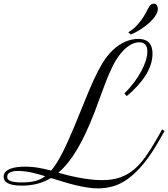

<svg xmlns="http://www.w3.org/2000/svg" viewBox="-20 -999 922 1053"><path d="M662.6 -486.8Q691.4 -515.1 714.6 -546.1Q737.8 -577.1 754.2 -607.4Q770.5 -637.7 779.3 -665.5Q788.1 -693.4 788.1 -716.3Q788.1 -726.1 786.1 -735.4Q784.2 -744.6 779.1 -751.7Q773.9 -758.8 765.4 -762.9Q756.8 -767.1 743.7 -767.1Q715.8 -767.1 687.3 -748Q658.7 -729 632.3 -692.9Q611.8 -665 595 -630.1Q578.1 -595.2 562.5 -555.7Q546.9 -516.1 531.7 -473.1Q516.6 -430.2 499.5 -386.2Q475.6 -324.7 451.9 -273.4Q428.2 -222.2 403.6 -180.7Q378.9 -139.2 353.3 -107.2Q327.6 -75.2 299.8 -51.8Q323.2 -44.9 351.8 -37.8Q380.4 -30.8 411.6 -24.9Q442.9 -19 475.1 -15.1Q507.3 -11.2 539.1 -11.2Q595.2 -11.2 637.2 -25.4Q679.2 -39.6 713.9 -68.6Q748.5 -97.7 779.5 -141.4Q810.5 -185.1 844.2 -244.6L869.1 -289.6L882.3 -280.3L856.9 -235.4Q810.5 -153.3 767.1 -100.8Q723.6 -48.3 681.9 -18.3Q640.1 11.7 599.4 22.9Q558.6 34.2 517.6 34.2Q489.7 34.2 458.3 29.3Q426.8 24.4 393.8 16.4Q360.8 8.3 326.7 -2Q292.5 -12.2 259.3 -22.5Q223.1 -1 184.1 9Q145 19 100.1 19Q69.3 19 50 14.9Q30.8 10.7 19.5 3.9Q8.3 -2.9 4.2 -11.7Q0 -20.5 0 -29.3Q0 -46.9 11.2 -57.6Q22.5 -68.4 39.6 -74.5Q56.6 -80.6 77.1 -82.8Q97.7 -85 116.2 -85Q156.7 -85 193.1 -78.4Q229.5 -71.8 260.3 -63.5Q275.4 -81.1 290.3 -104.5Q305.2 -127.9 321 -158.4Q336.9 -189 354 -227.3Q371.1 -265.6 390.6 -312.5Q421.4 -385.7 446 -448Q470.7 -510.3 494.1 -561Q517.6 -611.8 541.7 -652.1Q565.9 -692.4 596.2 -721.7Q629.9 -754.4 666.5 -770Q703.1 -785.6 737.3 -785.6Q760.3 -785.6 775.6 -779.3Q791 -772.9 800 -762Q809.1 -751 812.7 -736.3Q816.4 -721.7 816.4 -704.6Q816.4 -647 780 -588.1Q743.7 -529.3 674.8 -471.7ZM100.6 1.5Q141.1 1.5 171.4 -5.9Q201.7 -13.2 228 -32.7Q211.9 -37.6 194.1 -42.7Q176.3 -47.9 157.2 -52Q138.2 -56.2 118.9 -58.8Q99.6 -61.5 81.1 -61.5Q52.2 -61.5 35.9 -54Q19.5 -46.4 19.5 -29.3Q19.5 -22.9 22.7 -17.3Q25.9 -11.7 34.7 -7.6Q43.5 -3.4 59.3 -1Q75.2 1.5 100.6 1.5ZM683.1 -822.3Q698.7 -829.6 717.8 -846.9Q736.8 -864.3 753.9 -887.7Q768.6 -907.7 777.3 -924.3Q786.1 -940.9 792.7 -953.1Q799.3 -965.3 805.9 -971.9Q812.5 -978.5 822.8 -978.5Q834.5 -978.5 840.1 -970.2Q845.7 -961.9 845.7 -950.7Q845.7 -936.5 837.6 -921.6Q829.6 -906.7 816.9 -892.3Q804.2 -877.9 787.8 -864.7Q771.5 -851.6 755.1 -840.6Q738.8 -829.6 723.4 -821.8Q708 -814 697.3 -810.1Z"/></svg>

Font: Petit Formal Script
Style: Regular
Weight: 400
Version: Version 1.001; ttfautohint (v0.8) -G 200 -r 50